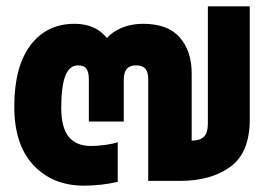

<svg xmlns="http://www.w3.org/2000/svg" viewBox="-20 -570 852 605"><path d="M25 -234Q25 -360 76 -427.5Q127 -495 215 -495Q281 -495 317 -450Q335 -471 365 -483Q395 -495 431 -495Q509 -495 546.5 -452Q584 -409 584 -339V-127Q611 -127 623 -139.5Q635 -152 635 -180V-550H767V-194Q767 -89 706 -44.5Q645 0 547 0H447V-321Q447 -343 438 -353.5Q429 -364 408 -364Q370 -364 370 -319V-187H260V-319Q260 -342 252.5 -353Q245 -364 226 -364Q199 -364 186 -331.5Q173 -299 173 -230Q173 -168 196.5 -139Q220 -110 267 -110Q287 -110 312.5 -113.5Q338 -117 351 -122V3Q299 15 244 15Q146 15 85.5 -49.5Q25 -114 25 -234Z"/></svg>

Font: Prompt
Style: Bold
Weight: 700
Designer: Katatrad Team
Foundry: CadsonDemak
Version: Version 1.000